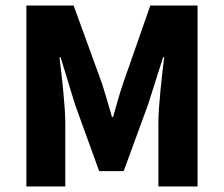

<svg xmlns="http://www.w3.org/2000/svg" viewBox="-20 -671 807 691"><path d="M75 0H215V-226C215 -290 202 -401 194 -465H198L250 -295L337 -55H425L513 -295L567 -465H571C563 -401 550 -290 550 -226V0H691V-651H521L422 -368C409 -330 399 -291 387 -250H383C371 -291 360 -330 348 -368L245 -651H75Z"/></svg>

Font: Source Sans Pro
Style: Bold
Weight: 700
Designer: Paul D. Hunt
Foundry: Adobe Systems Incorporated
Version: Version 3.006;hotconv 1.0.111;makeotfexe 2.5.65597